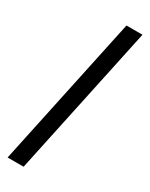

<svg xmlns="http://www.w3.org/2000/svg" viewBox="-203 -731 665 852"><g transform="rotate(30 130.0 -304.5)"><path d="M7 81 171 -690H253L89 81Z"/></g></svg>

Font: Bricolage Grotesque 12pt Condensed
Style: Regular
Weight: 400
Width: 3
Designer: Mathieu Triay
Foundry: Atelier Triay
Version: Version 1.001; ttfautohint (v1.8.4.7-5d5b);gftools[0.9.33.de